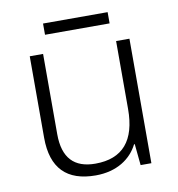

<svg xmlns="http://www.w3.org/2000/svg" viewBox="-77 -728 749 808"><g transform="rotate(-10 298.0 -324.0)"><path d="M436 -658H160V-610H436ZM507 -532H450V-242C450 -107 392 -39 275 -39C185 -39 138 -87 138 -189V-532H81V-184C81 -53 145 10 268 10C359 10 420 -33 449 -91H452L461 0H507Z"/></g></svg>

Font: Noto Sans Bengali Light
Style: Regular
Weight: 300
Designer: Jelle Bosma - Monotype Design Team
Foundry: Monotype Imaging Inc.
Version: Version 2.003